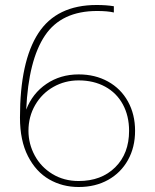

<svg xmlns="http://www.w3.org/2000/svg" viewBox="-20 -734 621 769"><path d="M60 -263Q60 -488 133.5 -601Q207 -714 367 -714Q406 -714 436 -709V-684Q411 -690 369 -690Q226 -690 160 -591.5Q94 -493 85 -295Q110 -360 166 -398Q222 -436 295 -436Q361 -436 412.5 -407.5Q464 -379 492.5 -327.5Q521 -276 521 -210Q521 -144 492.5 -93Q464 -42 413 -13.5Q362 15 295 15Q230 15 177 -15.5Q124 -46 92 -108.5Q60 -171 60 -263ZM295 -9Q386 -9 441.5 -64Q497 -119 497 -210Q497 -270 472 -316Q447 -362 401 -387Q355 -412 295 -412Q240 -412 194 -386Q148 -360 121 -313.5Q94 -267 94 -210Q94 -158 119 -111.5Q144 -65 190 -37Q236 -9 295 -9Z"/></svg>

Font: Prompt Thin
Style: Regular
Weight: 100
Designer: Katatrad Team
Foundry: CadsonDemak
Version: Version 1.030